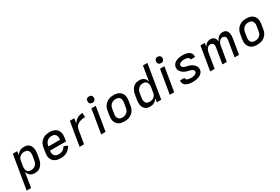

<svg xmlns="http://www.w3.org/2000/svg" viewBox="96 -2079 5301 3634"><g transform="rotate(-30 2746.5 -262.0)"><path d="M-7 215 115 -520H212L199 -440Q212 -461 230 -478Q248 -495 269.5 -507Q291 -519 314 -523.5Q337 -528 360 -528Q389 -528 416.5 -520.5Q444 -513 464.5 -496Q485 -479 498 -455Q511 -431 516 -403.5Q521 -376 520 -347Q519 -318 515 -289L498 -189Q494 -165 486.5 -140.5Q479 -116 466 -93Q453 -70 435.5 -50Q418 -30 395 -16.5Q372 -3 346.5 2.5Q321 8 297 8Q269 8 243.5 1.5Q218 -5 197 -20.5Q176 -36 163 -58.5Q150 -81 143 -106L90 215ZM259 -76Q276 -76 293 -79Q310 -82 326.5 -90Q343 -98 356.5 -110Q370 -122 379.5 -137.5Q389 -153 395 -169.5Q401 -186 403 -203L420 -303Q423 -320 423 -337.5Q423 -355 419.5 -371.5Q416 -388 408 -402.5Q400 -417 386.5 -426.5Q373 -436 356 -440Q339 -444 322 -444Q298 -444 273 -437.5Q248 -431 228 -415Q208 -399 196 -375.5Q184 -352 180 -328L163 -228Q160 -210 159 -191.5Q158 -173 162 -155.5Q166 -138 173 -122.5Q180 -107 193.5 -96Q207 -85 224 -80.5Q241 -76 259 -76Z M863 8Q831 8 800 2.5Q769 -3 742 -17Q715 -31 695 -54Q675 -77 665 -105.5Q655 -134 654.5 -166.5Q654 -199 659 -231L676 -331Q680 -358 690 -385Q700 -412 717 -436Q734 -460 758 -478.5Q782 -497 808.5 -508Q835 -519 863 -523.5Q891 -528 918 -528Q950 -528 980.5 -522.5Q1011 -517 1037.5 -502.5Q1064 -488 1082.5 -464.5Q1101 -441 1110 -412.5Q1119 -384 1119.5 -352.5Q1120 -321 1115 -289L1103 -218H754V-217Q750 -198 750.5 -179.5Q751 -161 756.5 -144Q762 -127 773 -113.5Q784 -100 799.5 -91.5Q815 -83 833.5 -79.5Q852 -76 870 -76Q892 -76 913.5 -81Q935 -86 954.5 -97.5Q974 -109 989.5 -126.5Q1005 -144 1015 -164L1097 -131Q1081 -99 1056 -71Q1031 -43 999.5 -25Q968 -7 932.5 0.5Q897 8 863 8ZM768 -302H1020V-303Q1023 -321 1023.5 -338.5Q1024 -356 1019.5 -372.5Q1015 -389 1006.5 -403.5Q998 -418 984 -427Q970 -436 953 -440Q936 -444 918 -444Q901 -444 883.5 -441Q866 -438 850 -430.5Q834 -423 819.5 -410.5Q805 -398 795 -383Q785 -368 779 -351Q773 -334 770 -317Z M1275 0 1361 -520H1458L1440 -414Q1457 -441 1479 -463.5Q1501 -486 1528.5 -501Q1556 -516 1585.5 -522Q1615 -528 1644 -528L1645 -436Q1622 -436 1598.5 -434Q1575 -432 1552 -425.5Q1529 -419 1506 -408Q1483 -397 1465 -380.5Q1447 -364 1436 -342Q1425 -320 1421 -297L1372 0Z M1746 0 1832 -520H1928L1842 0ZM1904 -601Q1888 -601 1872.5 -606.5Q1857 -612 1848 -624.5Q1839 -637 1836.5 -653.5Q1834 -670 1836 -687Q1838 -698 1844 -709Q1850 -720 1860 -727Q1870 -734 1881.5 -736.5Q1893 -739 1905 -739Q1921 -739 1936.5 -733.5Q1952 -728 1961 -715.5Q1970 -703 1973 -686.5Q1976 -670 1973 -653Q1971 -642 1965 -631Q1959 -620 1949 -613Q1939 -606 1927.5 -603.5Q1916 -601 1904 -601Z M2255 8Q2223 8 2192.5 2.5Q2162 -3 2136 -18Q2110 -33 2091.5 -56Q2073 -79 2063.5 -107.5Q2054 -136 2054 -167.5Q2054 -199 2059 -231L2076 -331Q2080 -358 2090 -385Q2100 -412 2117.5 -436Q2135 -460 2158.5 -478.5Q2182 -497 2209 -508.5Q2236 -520 2263.5 -524Q2291 -528 2318 -528Q2350 -528 2380.5 -522.5Q2411 -517 2437 -502Q2463 -487 2482 -464Q2501 -441 2510 -412.5Q2519 -384 2519.5 -352.5Q2520 -321 2515 -289L2498 -189Q2494 -162 2484 -135Q2474 -108 2456.5 -84Q2439 -60 2415.5 -41.5Q2392 -23 2365 -11.5Q2338 0 2310 4Q2282 8 2255 8ZM2255 -76Q2272 -76 2289.5 -79Q2307 -82 2323.5 -89.5Q2340 -97 2354.5 -109Q2369 -121 2379 -136.5Q2389 -152 2395 -169Q2401 -186 2403 -203L2420 -303Q2423 -321 2423.5 -338.5Q2424 -356 2419.5 -372.5Q2415 -389 2406.5 -403Q2398 -417 2384 -426.5Q2370 -436 2353 -440Q2336 -444 2318 -444Q2301 -444 2283.5 -441Q2266 -438 2250 -430.5Q2234 -423 2219.5 -411Q2205 -399 2195 -383.5Q2185 -368 2179 -351Q2173 -334 2170 -317L2154 -217Q2151 -199 2150.5 -181.5Q2150 -164 2154 -147.5Q2158 -131 2167 -117Q2176 -103 2190 -93.5Q2204 -84 2220.5 -80Q2237 -76 2255 -76Z M2813 8Q2784 8 2757 0.5Q2730 -7 2709.5 -24Q2689 -41 2675.5 -65Q2662 -89 2657.5 -116.5Q2653 -144 2653.5 -173Q2654 -202 2659 -231L2676 -331Q2679 -355 2687 -379.5Q2695 -404 2707.5 -427Q2720 -450 2738 -470Q2756 -490 2778.5 -503.5Q2801 -517 2826.5 -522.5Q2852 -528 2876 -528Q2904 -528 2930 -521.5Q2956 -515 2977 -499.5Q2998 -484 3010.5 -461.5Q3023 -439 3030 -414L3083 -735H3180L3059 0H2962L2975 -80Q2961 -59 2943.5 -42Q2926 -25 2904.5 -13Q2883 -1 2859.5 3.5Q2836 8 2813 8ZM2851 -76Q2875 -76 2900 -82.5Q2925 -89 2945.5 -105Q2966 -121 2978 -144.5Q2990 -168 2993 -192L3010 -292Q3013 -310 3014 -328.5Q3015 -347 3011.5 -364.5Q3008 -382 3000.5 -397.5Q2993 -413 2980 -424Q2967 -435 2949.5 -439.5Q2932 -444 2914 -444Q2897 -444 2880 -441Q2863 -438 2847 -430Q2831 -422 2817.5 -410Q2804 -398 2794 -382.5Q2784 -367 2778.5 -350.5Q2773 -334 2770 -317L2754 -217Q2751 -200 2750.5 -182.5Q2750 -165 2754 -148.5Q2758 -132 2766 -117.5Q2774 -103 2787.5 -93.5Q2801 -84 2817.5 -80Q2834 -76 2851 -76Z M3246 0 3332 -520H3428L3342 0ZM3404 -601Q3388 -601 3372.5 -606.5Q3357 -612 3348 -624.5Q3339 -637 3336.5 -653.5Q3334 -670 3336 -687Q3338 -698 3344 -709Q3350 -720 3360 -727Q3370 -734 3381.5 -736.5Q3393 -739 3405 -739Q3421 -739 3436.5 -733.5Q3452 -728 3461 -715.5Q3470 -703 3473 -686.5Q3476 -670 3473 -653Q3471 -642 3465 -631Q3459 -620 3449 -613Q3439 -606 3427.5 -603.5Q3416 -601 3404 -601Z M3751 8Q3726 8 3702 6Q3678 4 3655 -2Q3632 -8 3611 -18.5Q3590 -29 3574.5 -45.5Q3559 -62 3552 -85Q3545 -108 3549 -132L3550 -139H3646L3645 -137Q3643 -124 3649 -113.5Q3655 -103 3664 -96Q3673 -89 3684.5 -85.5Q3696 -82 3708 -79.5Q3720 -77 3732.5 -76.5Q3745 -76 3758 -76Q3770 -76 3782 -76.5Q3794 -77 3806 -79.5Q3818 -82 3830 -85.5Q3842 -89 3853.5 -95.5Q3865 -102 3873.5 -112.5Q3882 -123 3884 -135Q3887 -151 3879 -165Q3871 -179 3859 -187.5Q3847 -196 3832.5 -201Q3818 -206 3802.5 -209.5Q3787 -213 3772 -216.5Q3757 -220 3742.5 -224.5Q3728 -229 3714 -235.5Q3700 -242 3686.5 -249.5Q3673 -257 3661 -266Q3649 -275 3639.5 -286Q3630 -297 3621.5 -310Q3613 -323 3608.5 -337.5Q3604 -352 3602 -367.5Q3600 -383 3603 -399Q3606 -421 3618.5 -442Q3631 -463 3649.5 -478Q3668 -493 3690 -503Q3712 -513 3733.5 -518.5Q3755 -524 3777.5 -526Q3800 -528 3822 -528Q3847 -528 3870.5 -526Q3894 -524 3916 -518Q3938 -512 3958.5 -501Q3979 -490 3993.5 -473.5Q4008 -457 4014.5 -434.5Q4021 -412 4017 -388L4016 -381H3920V-384Q3922 -395 3917.5 -405.5Q3913 -416 3904 -423Q3895 -430 3884.5 -434Q3874 -438 3862.5 -440Q3851 -442 3839 -443Q3827 -444 3815 -444Q3798 -444 3781 -442Q3764 -440 3747 -434Q3730 -428 3715 -415.5Q3700 -403 3697 -385Q3695 -369 3702 -355.5Q3709 -342 3721.5 -333Q3734 -324 3749 -319Q3764 -314 3779 -310.5Q3794 -307 3809 -303.5Q3824 -300 3839 -295.5Q3854 -291 3868 -284.5Q3882 -278 3894.5 -270.5Q3907 -263 3919 -254Q3931 -245 3941.5 -234Q3952 -223 3959.5 -210Q3967 -197 3972.5 -183Q3978 -169 3979.5 -153Q3981 -137 3979 -121Q3975 -98 3961.5 -77Q3948 -56 3929 -41Q3910 -26 3887.5 -16.5Q3865 -7 3842 -1.5Q3819 4 3796 6Q3773 8 3751 8Z M4129 0 4215 -520H4312L4299 -441Q4310 -460 4324 -476.5Q4338 -493 4356 -505Q4374 -517 4395 -522.5Q4416 -528 4436 -528Q4460 -528 4482 -520Q4504 -512 4519 -496Q4534 -480 4541.5 -458Q4549 -436 4551 -413Q4561 -436 4575.5 -457.5Q4590 -479 4610 -495.5Q4630 -512 4654 -520Q4678 -528 4702 -528Q4725 -528 4746.5 -521Q4768 -514 4783 -499Q4798 -484 4806 -463.5Q4814 -443 4817 -421Q4820 -399 4818.5 -376Q4817 -353 4813 -330L4759 0H4662L4719 -346Q4722 -364 4721 -382Q4720 -400 4711 -414.5Q4702 -429 4686 -436.5Q4670 -444 4651 -444Q4637 -444 4622.5 -439Q4608 -434 4595.5 -423.5Q4583 -413 4574.5 -399.5Q4566 -386 4560 -372Q4554 -358 4550 -343.5Q4546 -329 4544 -314L4492 0H4396L4453 -346Q4456 -364 4454.5 -382Q4453 -400 4444.5 -414.5Q4436 -429 4419.5 -436.5Q4403 -444 4385 -444Q4371 -444 4356 -439Q4341 -434 4329 -423.5Q4317 -413 4308.5 -399.5Q4300 -386 4294 -372Q4288 -358 4284 -343.5Q4280 -329 4278 -314L4226 0Z M5155 8Q5123 8 5092.5 2.5Q5062 -3 5036 -18Q5010 -33 4991.5 -56Q4973 -79 4963.5 -107.5Q4954 -136 4954 -167.5Q4954 -199 4959 -231L4976 -331Q4980 -358 4990 -385Q5000 -412 5017.5 -436Q5035 -460 5058.5 -478.5Q5082 -497 5109 -508.5Q5136 -520 5163.5 -524Q5191 -528 5218 -528Q5250 -528 5280.5 -522.5Q5311 -517 5337 -502Q5363 -487 5382 -464Q5401 -441 5410 -412.5Q5419 -384 5419.5 -352.5Q5420 -321 5415 -289L5398 -189Q5394 -162 5384 -135Q5374 -108 5356.5 -84Q5339 -60 5315.5 -41.5Q5292 -23 5265 -11.5Q5238 0 5210 4Q5182 8 5155 8ZM5155 -76Q5172 -76 5189.5 -79Q5207 -82 5223.5 -89.5Q5240 -97 5254.5 -109Q5269 -121 5279 -136.5Q5289 -152 5295 -169Q5301 -186 5303 -203L5320 -303Q5323 -321 5323.5 -338.5Q5324 -356 5319.5 -372.5Q5315 -389 5306.5 -403Q5298 -417 5284 -426.5Q5270 -436 5253 -440Q5236 -444 5218 -444Q5201 -444 5183.5 -441Q5166 -438 5150 -430.5Q5134 -423 5119.5 -411Q5105 -399 5095 -383.5Q5085 -368 5079 -351Q5073 -334 5070 -317L5054 -217Q5051 -199 5050.5 -181.5Q5050 -164 5054 -147.5Q5058 -131 5067 -117Q5076 -103 5090 -93.5Q5104 -84 5120.5 -80Q5137 -76 5155 -76Z"/></g></svg>

Font: Iosevka Aile Medium
Style: Italic
Weight: 500
Italic angle: -9°
Designer: Belleve Invis
Foundry: Belleve Invis
Version: Version 31.1.0; ttfautohint (v1.8.4)